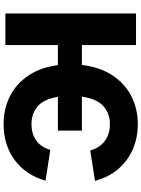

<svg xmlns="http://www.w3.org/2000/svg" viewBox="121 -898 787 1069"><g transform="rotate(90 514.5 -363.5)"><path d="M707 -426.1V-292.3H519.2Q532 -213.4 572.4 -179.3Q612.9 -145.2 671.5 -145.2Q722.7 -145.2 760.3 -170.5Q797.9 -195.7 814.6 -250L985.8 -223.7Q955.6 -114.7 872 -52.4Q788.4 9.9 671.5 9.9Q585.6 9.9 515.8 -25.4Q446 -60.7 400.6 -128.2Q355.1 -195.7 342.7 -292.3H230.8V0H55V-727.3H230.8V-426.1H341.6Q353.3 -524.9 398.6 -594.5Q443.9 -664.1 514.2 -700.6Q584.5 -737.2 671.5 -737.2Q746.4 -737.2 810.4 -709.7Q874.3 -682.2 920.3 -629.1Q966.3 -576 986.9 -498.9L818.2 -472.7Q801.5 -527.7 763 -554.9Q724.4 -582 671.5 -582Q611.9 -582 570.8 -545.5Q529.8 -508.9 518.5 -426.1Z"/></g></svg>

Font: Inter UI Extra Bold
Style: Regular
Weight: 800
Designer: Rasmus Andersson
Foundry: rsms
Version: 3.2;8d6f07862